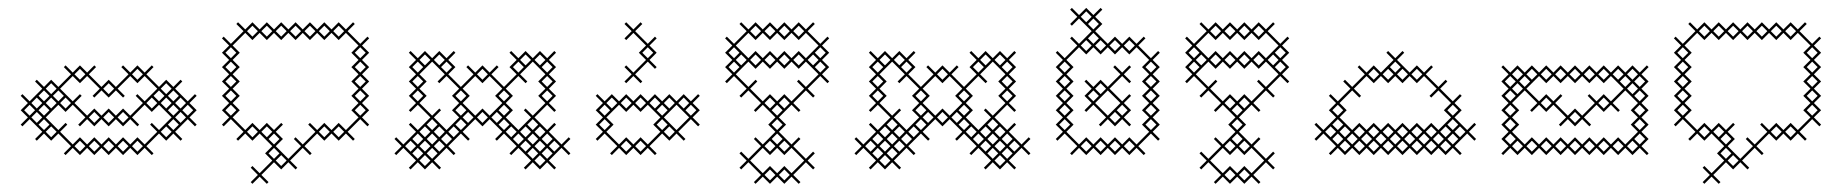

<svg xmlns="http://www.w3.org/2000/svg" viewBox="-20 -381 4576 477"><path d="M214.3 4.3 232.1 -13.6 250 4.3 267.9 -13.6 285.7 4.3 303.6 -13.6 321.4 4.3 339.3 -13.6 357.1 4.3 361.4 0 343.6 -17.9 375 -49.3 392.9 -31.4 410.7 -49.3 428.6 -31.4 432.9 -35.7 415 -53.6 446.4 -85 464.3 -67.1 468.6 -71.4 450.7 -89.3 468.6 -107.1 450.7 -125 468.6 -142.9 464.3 -147.1 446.4 -129.3 415 -160.7 432.9 -178.6 428.6 -182.9 410.7 -165 392.9 -182.9 375 -165 343.6 -196.4 361.4 -214.3 357.1 -218.6 339.3 -200.7 321.4 -218.6 303.6 -200.7 285.7 -218.6 281.4 -214.3 299.3 -196.4 267.9 -165 250 -182.9 232.1 -165 200.7 -196.4 218.6 -214.3 214.3 -218.6 196.4 -200.7 178.6 -218.6 160.7 -200.7 142.9 -218.6 138.6 -214.3 156.4 -196.4 125 -165 107.1 -182.9 89.3 -165 71.4 -182.9 67.1 -178.6 85 -160.7 53.6 -129.3 35.7 -147.1 31.4 -142.9 49.3 -125 31.4 -107.1 49.3 -89.3 31.4 -71.4 35.7 -67.1 53.6 -85 85 -53.6 67.1 -35.7 71.4 -31.4 89.3 -49.3 107.1 -31.4 125 -49.3 156.4 -17.9 138.6 0 142.9 4.3 160.7 -13.6 178.6 4.3 196.4 -13.6ZM250 -67.1 267.9 -85 285.7 -67.1 303.6 -85 321.4 -67.1 325.7 -71.4 307.9 -89.3 339.3 -120.7 357.1 -102.9 375 -120.7 406.4 -89.3 375 -57.9 357.1 -75.7 352.9 -71.4 370.7 -53.6 339.3 -22.1 321.4 -40 303.6 -22.1 285.7 -40 267.9 -22.1 250 -40 232.1 -22.1 214.3 -40 196.4 -22.1 178.6 -40 160.7 -22.1 129.3 -53.6 147.1 -71.4 142.9 -75.7 125 -57.9 93.6 -89.3 125 -120.7 142.9 -102.9 160.7 -120.7 192.1 -89.3 174.3 -71.4 178.6 -67.1 196.4 -85 214.3 -67.1 232.1 -85ZM392.9 -67.1 406.4 -53.6 392.9 -40 379.3 -53.6ZM75.7 -71.4 89.3 -85 102.9 -71.4 89.3 -57.9ZM75.7 -107.1 89.3 -120.7 102.9 -107.1 89.3 -93.6ZM111.4 -142.9 125 -156.4 138.6 -142.9 125 -129.3ZM71.4 -138.6 85 -125 71.4 -111.4 57.9 -125ZM160.7 -129.3 129.3 -160.7 160.7 -192.1 178.6 -174.3 196.4 -192.1 227.9 -160.7 210 -142.9 214.3 -138.6 232.1 -156.4 250 -138.6 267.9 -156.4 285.7 -138.6 290 -142.9 272.1 -160.7 303.6 -192.1 321.4 -174.3 339.3 -192.1 370.7 -160.7 339.3 -129.3 321.4 -147.1 317.1 -142.9 335 -125 303.6 -93.6 285.7 -111.4 267.9 -93.6 250 -111.4 232.1 -93.6 214.3 -111.4 196.4 -93.6 165 -125 182.9 -142.9 178.6 -147.1ZM107.1 -138.6 120.7 -125 107.1 -111.4 93.6 -125ZM397.1 -142.9 410.7 -156.4 424.3 -142.9 410.7 -129.3ZM357.1 -138.6 370.7 -125 357.1 -111.4 343.6 -125ZM392.9 -138.6 406.4 -125 392.9 -111.4 379.3 -125ZM428.6 -102.9 442.1 -89.3 428.6 -75.7 415 -89.3ZM397.1 -107.1 410.7 -120.7 424.3 -107.1 410.7 -93.6ZM71.4 -102.9 85 -89.3 71.4 -75.7 57.9 -89.3ZM432.9 -107.1 446.4 -120.7 460 -107.1 446.4 -93.6ZM40 -107.1 53.6 -120.7 67.1 -107.1 53.6 -93.6ZM75.7 -142.9 89.3 -156.4 102.9 -142.9 89.3 -129.3ZM93.6 -53.6 107.1 -67.1 120.7 -53.6 107.1 -40ZM93.6 -160.7 107.1 -174.3 120.7 -160.7 107.1 -147.1ZM129.3 -125 142.9 -138.6 156.4 -125 142.9 -111.4ZM165 -17.9 178.6 -31.4 192.1 -17.9 178.6 -4.3ZM165 -196.4 178.6 -210 192.1 -196.4 178.6 -182.9ZM200.7 -17.9 214.3 -31.4 227.9 -17.9 214.3 -4.3ZM200.7 -89.3 214.3 -102.9 227.9 -89.3 214.3 -75.7ZM236.4 -17.9 250 -31.4 263.6 -17.9 250 -4.3ZM236.4 -89.3 250 -102.9 263.6 -89.3 250 -75.7ZM236.4 -160.7 250 -174.3 263.6 -160.7 250 -147.1ZM272.1 -17.9 285.7 -31.4 299.3 -17.9 285.7 -4.3ZM272.1 -89.3 285.7 -102.9 299.3 -89.3 285.7 -75.7ZM307.9 -17.9 321.4 -31.4 335 -17.9 321.4 -4.3ZM307.9 -196.4 321.4 -210 335 -196.4 321.4 -182.9ZM361.4 -142.9 375 -156.4 388.6 -142.9 375 -129.3ZM379.3 -160.7 392.9 -174.3 406.4 -160.7 392.9 -147.1ZM397.1 -71.4 410.7 -85 424.3 -71.4 410.7 -57.9ZM415 -125 428.6 -138.6 442.1 -125 428.6 -111.4Z M647.1 71.4 629.3 53.6 660.7 22.1 678.6 40 696.4 22.1 714.3 40 718.6 35.7 700.7 17.9 732.1 -13.6 750 4.3 754.3 0 736.4 -17.9 767.9 -49.3 785.7 -31.4 803.6 -49.3 821.4 -31.4 839.3 -49.3 857.1 -31.4 861.4 -35.7 843.6 -53.6 875 -85 892.9 -67.1 897.1 -71.4 879.3 -89.3 897.1 -107.1 879.3 -125 897.1 -142.9 879.3 -160.7 897.1 -178.6 879.3 -196.4 897.1 -214.3 879.3 -232.1 897.1 -250 879.3 -267.9 897.1 -285.7 892.9 -290 875 -272.1 843.6 -303.6 861.4 -321.4 857.1 -325.7 839.3 -307.9 821.4 -325.7 803.6 -307.9 785.7 -325.7 767.9 -307.9 750 -325.7 732.1 -307.9 714.3 -325.7 696.4 -307.9 678.6 -325.7 660.7 -307.9 642.9 -325.7 625 -307.9 607.1 -325.7 589.3 -307.9 571.4 -325.7 567.1 -321.4 585 -303.6 553.6 -272.1 535.7 -290 531.4 -285.7 549.3 -267.9 531.4 -250 549.3 -232.1 531.4 -214.3 549.3 -196.4 531.4 -178.6 549.3 -160.7 531.4 -142.9 549.3 -125 531.4 -107.1 549.3 -89.3 531.4 -71.4 535.7 -67.1 553.6 -85 585 -53.6 567.1 -35.7 571.4 -31.4 589.3 -49.3 607.1 -31.4 625 -49.3 656.4 -17.9 638.6 0 656.4 17.9 625 49.3 607.1 31.4 602.9 35.7 620.7 53.6 602.9 71.4 607.1 75.7 625 57.9 642.9 75.7ZM696.4 13.6 665 -17.9 682.9 -35.7 665 -53.6 682.9 -71.4 678.6 -75.7 660.7 -57.9 642.9 -75.7 625 -57.9 607.1 -75.7 589.3 -57.9 557.9 -89.3 575.7 -107.1 557.9 -125 575.7 -142.9 557.9 -160.7 575.7 -178.6 557.9 -196.4 575.7 -214.3 557.9 -232.1 575.7 -250 557.9 -267.9 589.3 -299.3 607.1 -281.4 625 -299.3 642.9 -281.4 660.7 -299.3 678.6 -281.4 696.4 -299.3 714.3 -281.4 732.1 -299.3 750 -281.4 767.9 -299.3 785.7 -281.4 803.6 -299.3 821.4 -281.4 839.3 -299.3 870.7 -267.9 852.9 -250 870.7 -232.1 852.9 -214.3 870.7 -196.4 852.9 -178.6 870.7 -160.7 852.9 -142.9 870.7 -125 852.9 -107.1 870.7 -89.3 839.3 -57.9 821.4 -75.7 803.6 -57.9 785.7 -75.7 767.9 -57.9 750 -75.7 745.7 -71.4 763.6 -53.6 732.1 -22.1 714.3 -40 710 -35.7 727.9 -17.9ZM647.1 -35.7 660.7 -49.3 674.3 -35.7 660.7 -22.1ZM540 -107.1 553.6 -120.7 567.1 -107.1 553.6 -93.6ZM540 -142.9 553.6 -156.4 567.1 -142.9 553.6 -129.3ZM540 -178.6 553.6 -192.1 567.1 -178.6 553.6 -165ZM540 -214.3 553.6 -227.9 567.1 -214.3 553.6 -200.7ZM540 -250 553.6 -263.6 567.1 -250 553.6 -236.4ZM593.6 -53.6 607.1 -67.1 620.7 -53.6 607.1 -40ZM593.6 -303.6 607.1 -317.1 620.7 -303.6 607.1 -290ZM629.3 -53.6 642.9 -67.1 656.4 -53.6 642.9 -40ZM629.3 -303.6 642.9 -317.1 656.4 -303.6 642.9 -290ZM647.1 0 660.7 -13.6 674.3 0 660.7 13.6ZM665 17.9 678.6 4.3 692.1 17.9 678.6 31.4ZM665 -303.6 678.6 -317.1 692.1 -303.6 678.6 -290ZM700.7 -303.6 714.3 -317.1 727.9 -303.6 714.3 -290ZM736.4 -303.6 750 -317.1 763.6 -303.6 750 -290ZM772.1 -53.6 785.7 -67.1 799.3 -53.6 785.7 -40ZM772.1 -303.6 785.7 -317.1 799.3 -303.6 785.7 -290ZM807.9 -53.6 821.4 -67.1 835 -53.6 821.4 -40ZM807.9 -303.6 821.4 -317.1 835 -303.6 821.4 -290ZM861.4 -107.1 875 -120.7 888.6 -107.1 875 -93.6ZM861.4 -142.9 875 -156.4 888.6 -142.9 875 -129.3ZM861.4 -178.6 875 -192.1 888.6 -178.6 875 -165ZM861.4 -214.3 875 -227.9 888.6 -214.3 875 -200.7ZM861.4 -250 875 -263.6 888.6 -250 875 -236.4Z M1178.6 -174.3 1196.4 -192.1 1227.9 -160.7 1210 -142.9 1227.9 -125 1196.4 -93.6 1178.6 -111.4 1160.7 -93.6 1129.3 -125 1147.1 -142.9 1129.3 -160.7 1160.7 -192.1ZM1232.1 -165 1200.7 -196.4 1218.6 -214.3 1214.3 -218.6 1196.4 -200.7 1178.6 -218.6 1160.7 -200.7 1142.9 -218.6 1138.6 -214.3 1156.4 -196.4 1125 -165 1093.6 -196.4 1111.4 -214.3 1093.6 -232.1 1111.4 -250 1107.1 -254.3 1089.3 -236.4 1071.4 -254.3 1053.6 -236.4 1035.7 -254.3 1017.9 -236.4 1000 -254.3 995.7 -250 1013.6 -232.1 995.7 -214.3 1013.6 -196.4 995.7 -178.6 1013.6 -160.7 995.7 -142.9 1013.6 -125 995.7 -107.1 1000 -102.9 1017.9 -120.7 1049.3 -89.3 1017.9 -57.9 1000 -75.7 995.7 -71.4 1013.6 -53.6 982.1 -22.1 964.3 -40 960 -35.7 977.9 -17.9 960 0 964.3 4.3 982.1 -13.6 1013.6 17.9 995.7 35.7 1000 40 1017.9 22.1 1035.7 40 1053.6 22.1 1071.4 40 1075.7 35.7 1057.9 17.9 1089.3 -13.6 1107.1 4.3 1111.4 0 1093.6 -17.9 1125 -49.3 1142.9 -31.4 1147.1 -35.7 1129.3 -53.6 1160.7 -85 1178.6 -67.1 1196.4 -85 1227.9 -53.6 1210 -35.7 1214.3 -31.4 1232.1 -49.3 1263.6 -17.9 1245.7 0 1250 4.3 1267.9 -13.6 1299.3 17.9 1281.4 35.7 1285.7 40 1303.6 22.1 1321.4 40 1339.3 22.1 1357.1 40 1361.4 35.7 1343.6 17.9 1375 -13.6 1392.9 4.3 1397.1 0 1379.3 -17.9 1397.1 -35.7 1392.9 -40 1375 -22.1 1343.6 -53.6 1361.4 -71.4 1357.1 -75.7 1339.3 -57.9 1307.9 -89.3 1339.3 -120.7 1357.1 -102.9 1361.4 -107.1 1343.6 -125 1361.4 -142.9 1343.6 -160.7 1361.4 -178.6 1343.6 -196.4 1361.4 -214.3 1343.6 -232.1 1361.4 -250 1357.1 -254.3 1339.3 -236.4 1321.4 -254.3 1303.6 -236.4 1285.7 -254.3 1267.9 -236.4 1250 -254.3 1245.7 -250 1263.6 -232.1 1245.7 -214.3 1263.6 -196.4ZM1102.9 -142.9 1120.7 -125 1102.9 -107.1 1120.7 -89.3 1089.3 -57.9 1057.9 -89.3 1075.7 -107.1 1071.4 -111.4 1053.6 -93.6 1022.1 -125 1040 -142.9 1022.1 -160.7 1040 -178.6 1022.1 -196.4 1053.6 -227.9 1085 -196.4 1067.1 -178.6 1071.4 -174.3 1089.3 -192.1 1120.7 -160.7ZM1254.3 -142.9 1236.4 -160.7 1267.9 -192.1 1285.7 -174.3 1290 -178.6 1272.1 -196.4 1303.6 -227.9 1335 -196.4 1317.1 -178.6 1335 -160.7 1317.1 -142.9 1335 -125 1303.6 -93.6 1285.7 -111.4 1281.4 -107.1 1299.3 -89.3 1267.9 -57.9 1236.4 -89.3 1254.3 -107.1 1236.4 -125ZM1325.7 -214.3 1339.3 -227.9 1352.9 -214.3 1339.3 -200.7ZM1285.7 -67.1 1299.3 -53.6 1285.7 -40 1272.1 -53.6ZM1321.4 -31.4 1335 -17.9 1321.4 -4.3 1307.9 -17.9ZM1290 0 1303.6 -13.6 1317.1 0 1303.6 13.6ZM1254.3 -35.7 1267.9 -49.3 1281.4 -35.7 1267.9 -22.1ZM1075.7 -214.3 1089.3 -227.9 1102.9 -214.3 1089.3 -200.7ZM1035.7 -67.1 1049.3 -53.6 1035.7 -40 1022.1 -53.6ZM1004.3 0 1017.9 -13.6 1031.4 0 1017.9 13.6ZM1040 -35.7 1053.6 -49.3 1067.1 -35.7 1053.6 -22.1ZM1000 -31.4 1013.6 -17.9 1000 -4.3 986.4 -17.9ZM1218.6 -71.4 1232.1 -85 1245.7 -71.4 1232.1 -57.9ZM1214.3 -102.9 1227.9 -89.3 1214.3 -75.7 1200.7 -89.3ZM1075.7 -35.7 1089.3 -49.3 1102.9 -35.7 1089.3 -22.1ZM1035.7 -31.4 1049.3 -17.9 1035.7 -4.3 1022.1 -17.9ZM1040 0 1053.6 -13.6 1067.1 0 1053.6 13.6ZM1035.7 4.3 1049.3 17.9 1035.7 31.4 1022.1 17.9ZM1071.4 -31.4 1085 -17.9 1071.4 -4.3 1057.9 -17.9ZM1107.1 -67.1 1120.7 -53.6 1107.1 -40 1093.6 -53.6ZM1290 -35.7 1303.6 -49.3 1317.1 -35.7 1303.6 -22.1ZM1325.7 -35.7 1339.3 -49.3 1352.9 -35.7 1339.3 -22.1ZM1285.7 -31.4 1299.3 -17.9 1285.7 -4.3 1272.1 -17.9ZM1325.7 0 1339.3 -13.6 1352.9 0 1339.3 13.6ZM1321.4 4.3 1335 17.9 1321.4 31.4 1307.9 17.9ZM1004.3 -35.7 1017.9 -49.3 1031.4 -35.7 1017.9 -22.1ZM1004.3 -142.9 1017.9 -156.4 1031.4 -142.9 1017.9 -129.3ZM1004.3 -178.6 1017.9 -192.1 1031.4 -178.6 1017.9 -165ZM1004.3 -214.3 1017.9 -227.9 1031.4 -214.3 1017.9 -200.7ZM1022.1 -232.1 1035.7 -245.7 1049.3 -232.1 1035.7 -218.6ZM1040 -71.4 1053.6 -85 1067.1 -71.4 1053.6 -57.9ZM1057.9 -53.6 1071.4 -67.1 1085 -53.6 1071.4 -40ZM1057.9 -232.1 1071.4 -245.7 1085 -232.1 1071.4 -218.6ZM1111.4 -71.4 1125 -85 1138.6 -71.4 1125 -57.9ZM1111.4 -107.1 1125 -120.7 1138.6 -107.1 1125 -93.6ZM1111.4 -142.9 1125 -156.4 1138.6 -142.9 1125 -129.3ZM1129.3 -89.3 1142.9 -102.9 1156.4 -89.3 1142.9 -75.7ZM1165 -89.3 1178.6 -102.9 1192.1 -89.3 1178.6 -75.7ZM1165 -196.4 1178.6 -210 1192.1 -196.4 1178.6 -182.9ZM1218.6 -107.1 1232.1 -120.7 1245.7 -107.1 1232.1 -93.6ZM1218.6 -142.9 1232.1 -156.4 1245.7 -142.9 1232.1 -129.3ZM1236.4 -53.6 1250 -67.1 1263.6 -53.6 1250 -40ZM1254.3 -214.3 1267.9 -227.9 1281.4 -214.3 1267.9 -200.7ZM1272.1 -232.1 1285.7 -245.7 1299.3 -232.1 1285.7 -218.6ZM1290 -71.4 1303.6 -85 1317.1 -71.4 1303.6 -57.9ZM1307.9 -53.6 1321.4 -67.1 1335 -53.6 1321.4 -40ZM1307.9 -232.1 1321.4 -245.7 1335 -232.1 1321.4 -218.6ZM1325.7 -142.9 1339.3 -156.4 1352.9 -142.9 1339.3 -129.3ZM1325.7 -178.6 1339.3 -192.1 1352.9 -178.6 1339.3 -165ZM1343.6 -17.9 1357.1 -31.4 1370.7 -17.9 1357.1 -4.3Z M1486.4 -89.3 1517.9 -120.7 1535.7 -102.9 1553.6 -120.7 1571.4 -102.9 1589.3 -120.7 1620.7 -89.3 1602.9 -71.4 1620.7 -53.6 1589.3 -22.1 1571.4 -40 1553.6 -22.1 1535.7 -40 1517.9 -22.1 1486.4 -53.6 1504.3 -71.4ZM1460 -107.1 1477.9 -89.3 1460 -71.4 1477.9 -53.6 1460 -35.7 1464.3 -31.4 1482.1 -49.3 1513.6 -17.9 1495.7 0 1500 4.3 1517.9 -13.6 1535.7 4.3 1553.6 -13.6 1571.4 4.3 1589.3 -13.6 1607.1 4.3 1611.4 0 1593.6 -17.9 1625 -49.3 1642.9 -31.4 1660.7 -49.3 1678.6 -31.4 1682.9 -35.7 1665 -53.6 1696.4 -85 1714.3 -67.1 1718.6 -71.4 1700.7 -89.3 1718.6 -107.1 1700.7 -125 1718.6 -142.9 1714.3 -147.1 1696.4 -129.3 1678.6 -147.1 1660.7 -129.3 1642.9 -147.1 1625 -129.3 1607.1 -147.1 1589.3 -129.3 1571.4 -147.1 1553.6 -129.3 1535.7 -147.1 1517.9 -129.3 1500 -147.1 1482.1 -129.3 1464.3 -147.1 1460 -142.9 1477.9 -125ZM1660.7 -57.9 1629.3 -89.3 1660.7 -120.7 1692.1 -89.3ZM1611.4 -107.1 1625 -120.7 1638.6 -107.1 1625 -93.6ZM1682.9 -107.1 1696.4 -120.7 1710 -107.1 1696.4 -93.6ZM1575.7 -178.6 1557.9 -196.4 1589.3 -227.9 1607.1 -210 1611.4 -214.3 1593.6 -232.1 1611.4 -250 1593.6 -267.9 1611.4 -285.7 1607.1 -290 1589.3 -272.1 1557.9 -303.6 1575.7 -321.4 1571.4 -325.7 1553.6 -307.9 1535.7 -325.7 1531.4 -321.4 1549.3 -303.6 1531.4 -285.7 1535.7 -281.4 1553.6 -299.3 1585 -267.9 1567.1 -250 1585 -232.1 1553.6 -200.7 1535.7 -218.6 1531.4 -214.3 1549.3 -196.4 1531.4 -178.6 1535.7 -174.3 1553.6 -192.1 1571.4 -174.3ZM1468.6 -71.4 1482.1 -85 1495.7 -71.4 1482.1 -57.9ZM1468.6 -107.1 1482.1 -120.7 1495.7 -107.1 1482.1 -93.6ZM1486.4 -125 1500 -138.6 1513.6 -125 1500 -111.4ZM1522.1 -17.9 1535.7 -31.4 1549.3 -17.9 1535.7 -4.3ZM1522.1 -125 1535.7 -138.6 1549.3 -125 1535.7 -111.4ZM1557.9 -17.9 1571.4 -31.4 1585 -17.9 1571.4 -4.3ZM1557.9 -125 1571.4 -138.6 1585 -125 1571.4 -111.4ZM1575.7 -250 1589.3 -263.6 1602.9 -250 1589.3 -236.4ZM1593.6 -125 1607.1 -138.6 1620.7 -125 1607.1 -111.4ZM1611.4 -71.4 1625 -85 1638.6 -71.4 1625 -57.9ZM1629.3 -53.6 1642.9 -67.1 1656.4 -53.6 1642.9 -40ZM1629.3 -125 1642.9 -138.6 1656.4 -125 1642.9 -111.4ZM1665 -125 1678.6 -138.6 1692.1 -125 1678.6 -111.4Z M1892.9 75.7 1910.7 57.9 1928.6 75.7 1946.4 57.9 1964.3 75.7 1968.6 71.4 1950.7 53.6 1982.1 22.1 2000 40 2004.3 35.7 1986.4 17.9 2004.3 0 2000 -4.3 1982.1 13.6 1950.7 -17.9 1968.6 -35.7 1964.3 -40 1946.4 -22.1 1915 -53.6 1932.9 -71.4 1915 -89.3 1946.4 -120.7 1964.3 -102.9 1968.6 -107.1 1950.7 -125 1982.1 -156.4 2000 -138.6 2004.3 -142.9 1986.4 -160.7 2017.9 -192.1 2035.7 -174.3 2040 -178.6 2022.1 -196.4 2040 -214.3 2022.1 -232.1 2040 -250 2022.1 -267.9 2040 -285.7 2035.7 -290 2017.9 -272.1 1986.4 -303.6 2004.3 -321.4 2000 -325.7 1982.1 -307.9 1964.3 -325.7 1946.4 -307.9 1928.6 -325.7 1910.7 -307.9 1892.9 -325.7 1875 -307.9 1857.1 -325.7 1839.3 -307.9 1821.4 -325.7 1817.1 -321.4 1835 -303.6 1803.6 -272.1 1785.7 -290 1781.4 -285.7 1799.3 -267.9 1781.4 -250 1799.3 -232.1 1781.4 -214.3 1799.3 -196.4 1781.4 -178.6 1785.7 -174.3 1803.6 -192.1 1835 -160.7 1817.1 -142.9 1821.4 -138.6 1839.3 -156.4 1870.7 -125 1852.9 -107.1 1857.1 -102.9 1875 -120.7 1906.4 -89.3 1888.6 -71.4 1906.4 -53.6 1875 -22.1 1857.1 -40 1852.9 -35.7 1870.7 -17.9 1839.3 13.6 1821.4 -4.3 1817.1 0 1835 17.9 1817.1 35.7 1821.4 40 1839.3 22.1 1870.7 53.6 1852.9 71.4 1857.1 75.7 1875 57.9ZM1875 49.3 1843.6 17.9 1875 -13.6 1892.9 4.3 1910.7 -13.6 1928.6 4.3 1946.4 -13.6 1977.9 17.9 1946.4 49.3 1928.6 31.4 1910.7 49.3 1892.9 31.4ZM1892.9 -31.4 1906.4 -17.9 1892.9 -4.3 1879.3 -17.9ZM1897.1 -107.1 1910.7 -120.7 1924.3 -107.1 1910.7 -93.6ZM1875 -129.3 1843.6 -160.7 1861.4 -178.6 1857.1 -182.9 1839.3 -165 1807.9 -196.4 1839.3 -227.9 1857.1 -210 1875 -227.9 1892.9 -210 1910.7 -227.9 1928.6 -210 1946.4 -227.9 1964.3 -210 1982.1 -227.9 2013.6 -196.4 1982.1 -165 1964.3 -182.9 1960 -178.6 1977.9 -160.7 1946.4 -129.3 1928.6 -147.1 1910.7 -129.3 1892.9 -147.1ZM1839.3 -236.4 1807.9 -267.9 1839.3 -299.3 1857.1 -281.4 1875 -299.3 1892.9 -281.4 1910.7 -299.3 1928.6 -281.4 1946.4 -299.3 1964.3 -281.4 1982.1 -299.3 2013.6 -267.9 1982.1 -236.4 1964.3 -254.3 1946.4 -236.4 1928.6 -254.3 1910.7 -236.4 1892.9 -254.3 1875 -236.4 1857.1 -254.3ZM2000 -245.7 2013.6 -232.1 2000 -218.6 1986.4 -232.1ZM2004.3 -214.3 2017.9 -227.9 2031.4 -214.3 2017.9 -200.7ZM1790 -214.3 1803.6 -227.9 1817.1 -214.3 1803.6 -200.7ZM1790 -250 1803.6 -263.6 1817.1 -250 1803.6 -236.4ZM1807.9 -232.1 1821.4 -245.7 1835 -232.1 1821.4 -218.6ZM1843.6 -232.1 1857.1 -245.7 1870.7 -232.1 1857.1 -218.6ZM1843.6 -303.6 1857.1 -317.1 1870.7 -303.6 1857.1 -290ZM1879.3 53.6 1892.9 40 1906.4 53.6 1892.9 67.1ZM1879.3 -125 1892.9 -138.6 1906.4 -125 1892.9 -111.4ZM1879.3 -232.1 1892.9 -245.7 1906.4 -232.1 1892.9 -218.6ZM1879.3 -303.6 1892.9 -317.1 1906.4 -303.6 1892.9 -290ZM1897.1 -35.7 1910.7 -49.3 1924.3 -35.7 1910.7 -22.1ZM1897.1 -71.4 1910.7 -85 1924.3 -71.4 1910.7 -57.9ZM1915 53.6 1928.6 40 1942.1 53.6 1928.6 67.1ZM1915 -17.9 1928.6 -31.4 1942.1 -17.9 1928.6 -4.3ZM1915 -125 1928.6 -138.6 1942.1 -125 1928.6 -111.4ZM1915 -232.1 1928.6 -245.7 1942.1 -232.1 1928.6 -218.6ZM1915 -303.6 1928.6 -317.1 1942.1 -303.6 1928.6 -290ZM1950.7 -232.1 1964.3 -245.7 1977.9 -232.1 1964.3 -218.6ZM1950.7 -303.6 1964.3 -317.1 1977.9 -303.6 1964.3 -290ZM2004.3 -250 2017.9 -263.6 2031.4 -250 2017.9 -236.4Z M2321.4 -174.3 2339.3 -192.1 2370.7 -160.7 2352.9 -142.9 2370.7 -125 2339.3 -93.6 2321.4 -111.4 2303.6 -93.6 2272.1 -125 2290 -142.9 2272.1 -160.7 2303.6 -192.1ZM2375 -165 2343.6 -196.4 2361.4 -214.3 2357.1 -218.6 2339.3 -200.7 2321.4 -218.6 2303.6 -200.7 2285.7 -218.6 2281.4 -214.3 2299.3 -196.4 2267.9 -165 2236.4 -196.4 2254.3 -214.3 2236.4 -232.1 2254.3 -250 2250 -254.3 2232.1 -236.4 2214.3 -254.3 2196.4 -236.4 2178.6 -254.3 2160.7 -236.4 2142.9 -254.3 2138.6 -250 2156.4 -232.1 2138.6 -214.3 2156.4 -196.4 2138.6 -178.6 2156.4 -160.7 2138.6 -142.9 2156.4 -125 2138.6 -107.1 2142.9 -102.9 2160.7 -120.7 2192.1 -89.3 2160.7 -57.9 2142.9 -75.7 2138.6 -71.4 2156.4 -53.6 2125 -22.1 2107.1 -40 2102.9 -35.7 2120.7 -17.9 2102.9 0 2107.1 4.3 2125 -13.6 2156.4 17.9 2138.6 35.7 2142.9 40 2160.7 22.1 2178.6 40 2196.4 22.1 2214.3 40 2218.6 35.7 2200.7 17.9 2232.1 -13.6 2250 4.3 2254.3 0 2236.4 -17.9 2267.9 -49.3 2285.7 -31.4 2290 -35.7 2272.1 -53.6 2303.6 -85 2321.4 -67.1 2339.3 -85 2370.7 -53.6 2352.9 -35.7 2357.1 -31.4 2375 -49.3 2406.4 -17.9 2388.6 0 2392.9 4.3 2410.7 -13.6 2442.1 17.9 2424.3 35.7 2428.6 40 2446.4 22.1 2464.3 40 2482.1 22.1 2500 40 2504.3 35.7 2486.4 17.9 2517.9 -13.6 2535.7 4.3 2540 0 2522.1 -17.9 2540 -35.7 2535.7 -40 2517.9 -22.1 2486.4 -53.6 2504.3 -71.4 2500 -75.7 2482.1 -57.9 2450.7 -89.3 2482.1 -120.7 2500 -102.9 2504.3 -107.1 2486.4 -125 2504.3 -142.9 2486.4 -160.7 2504.3 -178.6 2486.4 -196.4 2504.3 -214.3 2486.4 -232.1 2504.3 -250 2500 -254.3 2482.1 -236.4 2464.3 -254.3 2446.4 -236.4 2428.6 -254.3 2410.7 -236.4 2392.9 -254.3 2388.6 -250 2406.4 -232.1 2388.6 -214.3 2406.4 -196.4ZM2245.7 -142.9 2263.6 -125 2245.7 -107.1 2263.6 -89.3 2232.1 -57.9 2200.7 -89.3 2218.6 -107.1 2214.3 -111.4 2196.4 -93.6 2165 -125 2182.9 -142.9 2165 -160.7 2182.9 -178.6 2165 -196.4 2196.4 -227.9 2227.9 -196.4 2210 -178.6 2214.3 -174.3 2232.1 -192.1 2263.6 -160.7ZM2397.1 -142.9 2379.3 -160.7 2410.7 -192.1 2428.6 -174.3 2432.9 -178.6 2415 -196.4 2446.4 -227.9 2477.9 -196.4 2460 -178.6 2477.9 -160.7 2460 -142.9 2477.9 -125 2446.4 -93.6 2428.6 -111.4 2424.3 -107.1 2442.1 -89.3 2410.7 -57.9 2379.3 -89.3 2397.1 -107.1 2379.3 -125ZM2468.6 -214.3 2482.1 -227.9 2495.7 -214.3 2482.1 -200.7ZM2428.6 -67.1 2442.1 -53.6 2428.6 -40 2415 -53.6ZM2464.3 -31.4 2477.9 -17.9 2464.3 -4.3 2450.7 -17.9ZM2432.9 0 2446.4 -13.6 2460 0 2446.4 13.6ZM2397.1 -35.7 2410.7 -49.3 2424.3 -35.7 2410.7 -22.1ZM2218.6 -214.3 2232.1 -227.9 2245.7 -214.3 2232.1 -200.7ZM2178.6 -67.1 2192.1 -53.6 2178.6 -40 2165 -53.6ZM2147.1 0 2160.7 -13.6 2174.3 0 2160.7 13.6ZM2182.9 -35.7 2196.4 -49.3 2210 -35.7 2196.4 -22.1ZM2142.9 -31.4 2156.4 -17.9 2142.9 -4.3 2129.3 -17.9ZM2361.4 -71.4 2375 -85 2388.6 -71.4 2375 -57.9ZM2357.1 -102.9 2370.7 -89.3 2357.1 -75.7 2343.6 -89.3ZM2218.6 -35.7 2232.1 -49.3 2245.7 -35.7 2232.1 -22.1ZM2178.6 -31.4 2192.1 -17.9 2178.6 -4.3 2165 -17.9ZM2182.9 0 2196.4 -13.6 2210 0 2196.4 13.6ZM2178.6 4.3 2192.1 17.9 2178.6 31.4 2165 17.9ZM2214.3 -31.4 2227.9 -17.9 2214.3 -4.3 2200.7 -17.9ZM2250 -67.1 2263.6 -53.6 2250 -40 2236.4 -53.6ZM2432.9 -35.7 2446.4 -49.3 2460 -35.7 2446.4 -22.1ZM2468.6 -35.7 2482.1 -49.3 2495.7 -35.7 2482.1 -22.1ZM2428.6 -31.4 2442.1 -17.9 2428.6 -4.3 2415 -17.9ZM2468.6 0 2482.1 -13.6 2495.7 0 2482.1 13.6ZM2464.3 4.3 2477.9 17.9 2464.3 31.4 2450.7 17.9ZM2147.1 -35.7 2160.7 -49.3 2174.3 -35.7 2160.7 -22.1ZM2147.1 -142.9 2160.7 -156.4 2174.3 -142.9 2160.7 -129.3ZM2147.1 -178.6 2160.7 -192.1 2174.3 -178.6 2160.7 -165ZM2147.1 -214.3 2160.7 -227.9 2174.3 -214.3 2160.7 -200.7ZM2165 -232.1 2178.6 -245.7 2192.1 -232.1 2178.6 -218.6ZM2182.9 -71.4 2196.4 -85 2210 -71.4 2196.4 -57.9ZM2200.7 -53.6 2214.3 -67.1 2227.9 -53.6 2214.3 -40ZM2200.7 -232.1 2214.3 -245.7 2227.9 -232.1 2214.3 -218.6ZM2254.3 -71.4 2267.9 -85 2281.4 -71.4 2267.9 -57.9ZM2254.3 -107.1 2267.9 -120.7 2281.4 -107.1 2267.9 -93.6ZM2254.3 -142.9 2267.9 -156.4 2281.4 -142.9 2267.9 -129.3ZM2272.1 -89.3 2285.7 -102.9 2299.3 -89.3 2285.7 -75.7ZM2307.9 -89.3 2321.4 -102.9 2335 -89.3 2321.4 -75.7ZM2307.9 -196.4 2321.4 -210 2335 -196.4 2321.4 -182.9ZM2361.4 -107.1 2375 -120.7 2388.6 -107.1 2375 -93.6ZM2361.4 -142.9 2375 -156.4 2388.6 -142.9 2375 -129.3ZM2379.3 -53.6 2392.9 -67.1 2406.4 -53.6 2392.9 -40ZM2397.1 -214.3 2410.7 -227.9 2424.3 -214.3 2410.7 -200.7ZM2415 -232.1 2428.6 -245.7 2442.1 -232.1 2428.6 -218.6ZM2432.9 -71.4 2446.4 -85 2460 -71.4 2446.4 -57.9ZM2450.7 -53.6 2464.3 -67.1 2477.9 -53.6 2464.3 -40ZM2450.7 -232.1 2464.3 -245.7 2477.9 -232.1 2464.3 -218.6ZM2468.6 -142.9 2482.1 -156.4 2495.7 -142.9 2482.1 -129.3ZM2468.6 -178.6 2482.1 -192.1 2495.7 -178.6 2482.1 -165ZM2486.4 -17.9 2500 -31.4 2513.6 -17.9 2500 -4.3Z M2861.4 -35.7 2843.6 -53.6 2861.4 -71.4 2843.6 -89.3 2861.4 -107.1 2843.6 -125 2861.4 -142.9 2843.6 -160.7 2861.4 -178.6 2843.6 -196.4 2861.4 -214.3 2843.6 -232.1 2861.4 -250 2857.1 -254.3 2839.3 -236.4 2807.9 -267.9 2825.7 -285.7 2821.4 -290 2803.6 -272.1 2785.7 -290 2767.9 -272.1 2750 -290 2732.1 -272.1 2700.7 -303.6 2718.6 -321.4 2700.7 -339.3 2718.6 -357.1 2714.3 -361.4 2696.4 -343.6 2678.6 -361.4 2660.7 -343.6 2642.9 -361.4 2638.6 -357.1 2656.4 -339.3 2638.6 -321.4 2642.9 -317.1 2660.7 -335 2692.1 -303.6 2660.7 -272.1 2642.9 -290 2638.6 -285.7 2656.4 -267.9 2625 -236.4 2607.1 -254.3 2602.9 -250 2620.7 -232.1 2602.9 -214.3 2620.7 -196.4 2602.9 -178.6 2620.7 -160.7 2602.9 -142.9 2620.7 -125 2602.9 -107.1 2620.7 -89.3 2602.9 -71.4 2620.7 -53.6 2602.9 -35.7 2607.1 -31.4 2625 -49.3 2656.4 -17.9 2638.6 0 2642.9 4.3 2660.7 -13.6 2678.6 4.3 2696.4 -13.6 2714.3 4.3 2732.1 -13.6 2750 4.3 2767.9 -13.6 2785.7 4.3 2803.6 -13.6 2821.4 4.3 2825.7 0 2807.9 -17.9 2839.3 -49.3 2857.1 -31.4ZM2817.1 -71.4 2835 -53.6 2803.6 -22.1 2785.7 -40 2767.9 -22.1 2750 -40 2732.1 -22.1 2714.3 -40 2696.4 -22.1 2678.6 -40 2660.7 -22.1 2629.3 -53.6 2647.1 -71.4 2629.3 -89.3 2647.1 -107.1 2629.3 -125 2647.1 -142.9 2629.3 -160.7 2647.1 -178.6 2629.3 -196.4 2647.1 -214.3 2629.3 -232.1 2660.7 -263.6 2678.6 -245.7 2696.4 -263.6 2714.3 -245.7 2732.1 -263.6 2750 -245.7 2767.9 -263.6 2785.7 -245.7 2803.6 -263.6 2835 -232.1 2817.1 -214.3 2835 -196.4 2817.1 -178.6 2835 -160.7 2817.1 -142.9 2835 -125 2817.1 -107.1 2835 -89.3ZM2732.1 -93.6 2700.7 -125 2732.1 -156.4 2763.6 -125ZM2678.6 -102.9 2696.4 -120.7 2727.9 -89.3 2710 -71.4 2714.3 -67.1 2732.1 -85 2750 -67.1 2767.9 -85 2785.7 -67.1 2790 -71.4 2772.1 -89.3 2790 -107.1 2772.1 -125 2790 -142.9 2785.7 -147.1 2767.9 -129.3 2736.4 -160.7 2767.9 -192.1 2785.7 -174.3 2790 -178.6 2772.1 -196.4 2790 -214.3 2785.7 -218.6 2767.9 -200.7 2750 -218.6 2745.7 -214.3 2763.6 -196.4 2732.1 -165 2714.3 -182.9 2696.4 -165 2678.6 -182.9 2674.3 -178.6 2692.1 -160.7 2674.3 -142.9 2692.1 -125 2674.3 -107.1ZM2750 -102.9 2763.6 -89.3 2750 -75.7 2736.4 -89.3ZM2678.6 -281.4 2692.1 -267.9 2678.6 -254.3 2665 -267.9ZM2682.9 -321.4 2696.4 -335 2710 -321.4 2696.4 -307.9ZM2611.4 -71.4 2625 -85 2638.6 -71.4 2625 -57.9ZM2611.4 -107.1 2625 -120.7 2638.6 -107.1 2625 -93.6ZM2611.4 -142.9 2625 -156.4 2638.6 -142.9 2625 -129.3ZM2611.4 -178.6 2625 -192.1 2638.6 -178.6 2625 -165ZM2611.4 -214.3 2625 -227.9 2638.6 -214.3 2625 -200.7ZM2665 -17.9 2678.6 -31.4 2692.1 -17.9 2678.6 -4.3ZM2665 -339.3 2678.6 -352.9 2692.1 -339.3 2678.6 -325.7ZM2682.9 -142.9 2696.4 -156.4 2710 -142.9 2696.4 -129.3ZM2682.9 -285.7 2696.4 -299.3 2710 -285.7 2696.4 -272.1ZM2700.7 -17.9 2714.3 -31.4 2727.9 -17.9 2714.3 -4.3ZM2700.7 -160.7 2714.3 -174.3 2727.9 -160.7 2714.3 -147.1ZM2700.7 -267.9 2714.3 -281.4 2727.9 -267.9 2714.3 -254.3ZM2736.4 -17.9 2750 -31.4 2763.6 -17.9 2750 -4.3ZM2736.4 -267.9 2750 -281.4 2763.6 -267.9 2750 -254.3ZM2754.3 -107.1 2767.9 -120.7 2781.4 -107.1 2767.9 -93.6ZM2772.1 -17.9 2785.7 -31.4 2799.3 -17.9 2785.7 -4.3ZM2772.1 -267.9 2785.7 -281.4 2799.3 -267.9 2785.7 -254.3ZM2825.7 -71.4 2839.3 -85 2852.9 -71.4 2839.3 -57.9ZM2825.7 -107.1 2839.3 -120.7 2852.9 -107.1 2839.3 -93.6ZM2825.7 -142.9 2839.3 -156.4 2852.9 -142.9 2839.3 -129.3ZM2825.7 -178.6 2839.3 -192.1 2852.9 -178.6 2839.3 -165ZM2825.7 -214.3 2839.3 -227.9 2852.9 -214.3 2839.3 -200.7Z M3035.7 75.7 3053.6 57.9 3071.4 75.7 3089.3 57.9 3107.1 75.7 3111.4 71.4 3093.6 53.6 3125 22.1 3142.9 40 3147.1 35.7 3129.3 17.9 3147.1 0 3142.9 -4.3 3125 13.6 3093.6 -17.9 3111.4 -35.7 3107.1 -40 3089.3 -22.1 3057.9 -53.6 3075.7 -71.4 3057.9 -89.3 3089.3 -120.7 3107.1 -102.9 3111.4 -107.1 3093.6 -125 3125 -156.4 3142.9 -138.6 3147.1 -142.9 3129.3 -160.7 3160.7 -192.1 3178.6 -174.3 3182.9 -178.6 3165 -196.4 3182.9 -214.3 3165 -232.1 3182.9 -250 3165 -267.9 3182.9 -285.7 3178.6 -290 3160.7 -272.1 3129.3 -303.6 3147.1 -321.4 3142.9 -325.7 3125 -307.9 3107.1 -325.7 3089.3 -307.9 3071.4 -325.7 3053.6 -307.9 3035.7 -325.7 3017.9 -307.9 3000 -325.7 2982.1 -307.9 2964.3 -325.7 2960 -321.4 2977.9 -303.6 2946.4 -272.1 2928.6 -290 2924.3 -285.7 2942.1 -267.9 2924.3 -250 2942.1 -232.1 2924.3 -214.3 2942.1 -196.4 2924.3 -178.6 2928.6 -174.3 2946.4 -192.1 2977.9 -160.7 2960 -142.9 2964.3 -138.6 2982.1 -156.4 3013.6 -125 2995.7 -107.1 3000 -102.9 3017.9 -120.7 3049.3 -89.3 3031.4 -71.4 3049.3 -53.6 3017.9 -22.1 3000 -40 2995.7 -35.7 3013.6 -17.9 2982.1 13.6 2964.3 -4.3 2960 0 2977.9 17.9 2960 35.7 2964.3 40 2982.1 22.1 3013.6 53.6 2995.7 71.4 3000 75.7 3017.9 57.9ZM3017.9 49.3 2986.4 17.9 3017.9 -13.6 3035.7 4.3 3053.6 -13.6 3071.4 4.3 3089.3 -13.6 3120.7 17.9 3089.3 49.3 3071.4 31.4 3053.6 49.3 3035.7 31.4ZM3035.7 -31.4 3049.3 -17.9 3035.7 -4.3 3022.1 -17.9ZM3040 -107.1 3053.6 -120.7 3067.1 -107.1 3053.6 -93.6ZM3017.9 -129.3 2986.4 -160.7 3004.3 -178.6 3000 -182.9 2982.1 -165 2950.7 -196.4 2982.1 -227.9 3000 -210 3017.9 -227.9 3035.7 -210 3053.6 -227.9 3071.4 -210 3089.3 -227.9 3107.1 -210 3125 -227.9 3156.4 -196.4 3125 -165 3107.1 -182.9 3102.9 -178.6 3120.7 -160.7 3089.3 -129.3 3071.4 -147.1 3053.6 -129.3 3035.7 -147.1ZM2982.1 -236.4 2950.7 -267.9 2982.1 -299.3 3000 -281.4 3017.9 -299.3 3035.7 -281.4 3053.6 -299.3 3071.4 -281.4 3089.3 -299.3 3107.1 -281.4 3125 -299.3 3156.4 -267.9 3125 -236.4 3107.1 -254.3 3089.3 -236.4 3071.4 -254.3 3053.6 -236.4 3035.7 -254.3 3017.9 -236.4 3000 -254.3ZM3142.9 -245.7 3156.4 -232.1 3142.9 -218.6 3129.3 -232.1ZM3147.1 -214.3 3160.7 -227.9 3174.3 -214.3 3160.7 -200.7ZM2932.9 -214.3 2946.4 -227.9 2960 -214.3 2946.4 -200.7ZM2932.9 -250 2946.4 -263.6 2960 -250 2946.4 -236.4ZM2950.7 -232.1 2964.3 -245.7 2977.9 -232.1 2964.3 -218.6ZM2986.4 -232.1 3000 -245.7 3013.6 -232.1 3000 -218.6ZM2986.4 -303.6 3000 -317.1 3013.6 -303.6 3000 -290ZM3022.1 53.6 3035.7 40 3049.3 53.6 3035.7 67.1ZM3022.1 -125 3035.7 -138.6 3049.3 -125 3035.7 -111.4ZM3022.1 -232.1 3035.7 -245.7 3049.3 -232.1 3035.7 -218.6ZM3022.1 -303.6 3035.7 -317.1 3049.3 -303.6 3035.7 -290ZM3040 -35.7 3053.6 -49.3 3067.1 -35.7 3053.6 -22.1ZM3040 -71.4 3053.6 -85 3067.1 -71.4 3053.6 -57.9ZM3057.9 53.6 3071.4 40 3085 53.6 3071.4 67.1ZM3057.9 -17.9 3071.4 -31.4 3085 -17.9 3071.4 -4.3ZM3057.9 -125 3071.4 -138.6 3085 -125 3071.4 -111.4ZM3057.9 -232.1 3071.4 -245.7 3085 -232.1 3071.4 -218.6ZM3057.9 -303.6 3071.4 -317.1 3085 -303.6 3071.4 -290ZM3093.6 -232.1 3107.1 -245.7 3120.7 -232.1 3107.1 -218.6ZM3093.6 -303.6 3107.1 -317.1 3120.7 -303.6 3107.1 -290ZM3147.1 -250 3160.7 -263.6 3174.3 -250 3160.7 -236.4Z M3357.1 4.3 3375 -13.6 3392.9 4.3 3410.7 -13.6 3428.6 4.3 3446.4 -13.6 3464.3 4.3 3482.1 -13.6 3500 4.3 3517.9 -13.6 3535.7 4.3 3553.6 -13.6 3571.4 4.3 3589.3 -13.6 3607.1 4.3 3611.4 0 3593.6 -17.9 3625 -49.3 3642.9 -31.4 3647.1 -35.7 3629.3 -53.6 3647.1 -71.4 3642.9 -75.7 3625 -57.9 3593.6 -89.3 3611.4 -107.1 3593.6 -125 3611.4 -142.9 3607.1 -147.1 3589.3 -129.3 3557.9 -160.7 3575.7 -178.6 3571.4 -182.9 3553.6 -165 3522.1 -196.4 3540 -214.3 3535.7 -218.6 3517.9 -200.7 3500 -218.6 3482.1 -200.7 3450.7 -232.1 3468.6 -250 3464.3 -254.3 3446.4 -236.4 3428.6 -254.3 3424.3 -250 3442.1 -232.1 3410.7 -200.7 3392.9 -218.6 3375 -200.7 3357.1 -218.6 3352.9 -214.3 3370.7 -196.4 3339.3 -165 3321.4 -182.9 3317.1 -178.6 3335 -160.7 3303.6 -129.3 3285.7 -147.1 3281.4 -142.9 3299.3 -125 3281.4 -107.1 3299.3 -89.3 3267.9 -57.9 3250 -75.7 3245.7 -71.4 3263.6 -53.6 3245.7 -35.7 3250 -31.4 3267.9 -49.3 3299.3 -17.9 3281.4 0 3285.7 4.3 3303.6 -13.6 3321.4 4.3 3339.3 -13.6ZM3290 -35.7 3303.6 -49.3 3317.1 -35.7 3303.6 -22.1ZM3325.7 -35.7 3339.3 -49.3 3352.9 -35.7 3339.3 -22.1ZM3361.4 -35.7 3375 -49.3 3388.6 -35.7 3375 -22.1ZM3321.4 -31.4 3335 -17.9 3321.4 -4.3 3307.9 -17.9ZM3397.1 -35.7 3410.7 -49.3 3424.3 -35.7 3410.7 -22.1ZM3357.1 -31.4 3370.7 -17.9 3357.1 -4.3 3343.6 -17.9ZM3432.9 -35.7 3446.4 -49.3 3460 -35.7 3446.4 -22.1ZM3392.9 -31.4 3406.4 -17.9 3392.9 -4.3 3379.3 -17.9ZM3468.6 -35.7 3482.1 -49.3 3495.7 -35.7 3482.1 -22.1ZM3428.6 -31.4 3442.1 -17.9 3428.6 -4.3 3415 -17.9ZM3504.3 -35.7 3517.9 -49.3 3531.4 -35.7 3517.9 -22.1ZM3464.3 -31.4 3477.9 -17.9 3464.3 -4.3 3450.7 -17.9ZM3540 -35.7 3553.6 -49.3 3567.1 -35.7 3553.6 -22.1ZM3500 -31.4 3513.6 -17.9 3500 -4.3 3486.4 -17.9ZM3575.7 -35.7 3589.3 -49.3 3602.9 -35.7 3589.3 -22.1ZM3535.7 -31.4 3549.3 -17.9 3535.7 -4.3 3522.1 -17.9ZM3571.4 -31.4 3585 -17.9 3571.4 -4.3 3557.9 -17.9ZM3339.3 -57.9 3307.9 -89.3 3325.7 -107.1 3307.9 -125 3339.3 -156.4 3357.1 -138.6 3361.4 -142.9 3343.6 -160.7 3375 -192.1 3392.9 -174.3 3410.7 -192.1 3428.6 -174.3 3446.4 -192.1 3464.3 -174.3 3482.1 -192.1 3500 -174.3 3517.9 -192.1 3549.3 -160.7 3531.4 -142.9 3535.7 -138.6 3553.6 -156.4 3585 -125 3567.1 -107.1 3585 -89.3 3553.6 -57.9 3535.7 -75.7 3517.9 -57.9 3500 -75.7 3482.1 -57.9 3464.3 -75.7 3446.4 -57.9 3428.6 -75.7 3410.7 -57.9 3392.9 -75.7 3375 -57.9 3357.1 -75.7ZM3285.7 -67.1 3299.3 -53.6 3285.7 -40 3272.1 -53.6ZM3571.4 -67.1 3585 -53.6 3571.4 -40 3557.9 -53.6ZM3428.6 -210 3442.1 -196.4 3428.6 -182.9 3415 -196.4ZM3290 -71.4 3303.6 -85 3317.1 -71.4 3303.6 -57.9ZM3290 -107.1 3303.6 -120.7 3317.1 -107.1 3303.6 -93.6ZM3307.9 -53.6 3321.4 -67.1 3335 -53.6 3321.4 -40ZM3343.6 -53.6 3357.1 -67.1 3370.7 -53.6 3357.1 -40ZM3379.3 -53.6 3392.9 -67.1 3406.4 -53.6 3392.9 -40ZM3379.3 -196.4 3392.9 -210 3406.4 -196.4 3392.9 -182.9ZM3415 -53.6 3428.6 -67.1 3442.1 -53.6 3428.6 -40ZM3432.9 -214.3 3446.4 -227.9 3460 -214.3 3446.4 -200.7ZM3450.7 -53.6 3464.3 -67.1 3477.9 -53.6 3464.3 -40ZM3450.7 -196.4 3464.3 -210 3477.9 -196.4 3464.3 -182.9ZM3486.4 -53.6 3500 -67.1 3513.6 -53.6 3500 -40ZM3486.4 -196.4 3500 -210 3513.6 -196.4 3500 -182.9ZM3522.1 -53.6 3535.7 -67.1 3549.3 -53.6 3535.7 -40ZM3575.7 -71.4 3589.3 -85 3602.9 -71.4 3589.3 -57.9ZM3575.7 -107.1 3589.3 -120.7 3602.9 -107.1 3589.3 -93.6ZM3593.6 -53.6 3607.1 -67.1 3620.7 -53.6 3607.1 -40Z M3754.3 -178.6 3767.9 -192.1 3781.4 -178.6 3767.9 -165ZM3710 -178.6 3727.9 -160.7 3710 -142.9 3727.9 -125 3710 -107.1 3727.9 -89.3 3710 -71.4 3727.9 -53.6 3710 -35.7 3727.9 -17.9 3710 0 3714.3 4.3 3732.1 -13.6 3750 4.3 3767.9 -13.6 3785.7 4.3 3803.6 -13.6 3821.4 4.3 3839.3 -13.6 3857.1 4.3 3875 -13.6 3892.9 4.3 3910.7 -13.6 3928.6 4.3 3946.4 -13.6 3964.3 4.3 3982.1 -13.6 4000 4.3 4017.9 -13.6 4035.7 4.3 4053.6 -13.6 4071.4 4.3 4075.7 0 4057.9 -17.9 4075.7 -35.7 4057.9 -53.6 4075.7 -71.4 4057.9 -89.3 4075.7 -107.1 4057.9 -125 4075.7 -142.9 4057.9 -160.7 4075.7 -178.6 4057.9 -196.4 4075.7 -214.3 4071.4 -218.6 4053.6 -200.7 4035.7 -218.6 4017.9 -200.7 4000 -218.6 3982.1 -200.7 3964.3 -218.6 3946.4 -200.7 3928.6 -218.6 3910.7 -200.7 3892.9 -218.6 3875 -200.7 3857.1 -218.6 3839.3 -200.7 3821.4 -218.6 3803.6 -200.7 3785.7 -218.6 3767.9 -200.7 3750 -218.6 3732.1 -200.7 3714.3 -218.6 3710 -214.3 3727.9 -196.4ZM3736.4 -125 3767.9 -156.4 3799.3 -125 3781.4 -107.1 3785.7 -102.9 3803.6 -120.7 3821.4 -102.9 3839.3 -120.7 3870.7 -89.3 3852.9 -71.4 3857.1 -67.1 3875 -85 3892.9 -67.1 3910.7 -85 3928.6 -67.1 3932.9 -71.4 3915 -89.3 3946.4 -120.7 3964.3 -102.9 3982.1 -120.7 4000 -102.9 4004.3 -107.1 3986.4 -125 4017.9 -156.4 4049.3 -125 4031.4 -107.1 4049.3 -89.3 4031.4 -71.4 4049.3 -53.6 4017.9 -22.1 4000 -40 3982.1 -22.1 3964.3 -40 3946.4 -22.1 3928.6 -40 3910.7 -22.1 3892.9 -40 3875 -22.1 3857.1 -40 3839.3 -22.1 3821.4 -40 3803.6 -22.1 3785.7 -40 3767.9 -22.1 3736.4 -53.6 3754.3 -71.4 3736.4 -89.3 3754.3 -107.1ZM4035.7 -31.4 4049.3 -17.9 4035.7 -4.3 4022.1 -17.9ZM4035.7 -174.3 4049.3 -160.7 4035.7 -147.1 4022.1 -160.7ZM4040 -178.6 4053.6 -192.1 4067.1 -178.6 4053.6 -165ZM3982.1 -192.1 4013.6 -160.7 3982.1 -129.3 3964.3 -147.1 3946.4 -129.3 3928.6 -147.1 3924.3 -142.9 3942.1 -125 3910.7 -93.6 3892.9 -111.4 3875 -93.6 3843.6 -125 3861.4 -142.9 3857.1 -147.1 3839.3 -129.3 3821.4 -147.1 3803.6 -129.3 3772.1 -160.7 3803.6 -192.1 3821.4 -174.3 3839.3 -192.1 3857.1 -174.3 3875 -192.1 3892.9 -174.3 3910.7 -192.1 3928.6 -174.3 3946.4 -192.1 3964.3 -174.3ZM4004.3 -178.6 4017.9 -192.1 4031.4 -178.6 4017.9 -165ZM3750 -174.3 3763.6 -160.7 3750 -147.1 3736.4 -160.7ZM4040 -142.9 4053.6 -156.4 4067.1 -142.9 4053.6 -129.3ZM3718.6 -35.7 3732.1 -49.3 3745.7 -35.7 3732.1 -22.1ZM3718.6 -71.4 3732.1 -85 3745.7 -71.4 3732.1 -57.9ZM3718.6 -107.1 3732.1 -120.7 3745.7 -107.1 3732.1 -93.6ZM3718.6 -142.9 3732.1 -156.4 3745.7 -142.9 3732.1 -129.3ZM3718.6 -178.6 3732.1 -192.1 3745.7 -178.6 3732.1 -165ZM3736.4 -17.9 3750 -31.4 3763.6 -17.9 3750 -4.3ZM3736.4 -196.4 3750 -210 3763.6 -196.4 3750 -182.9ZM3772.1 -17.9 3785.7 -31.4 3799.3 -17.9 3785.7 -4.3ZM3772.1 -196.4 3785.7 -210 3799.3 -196.4 3785.7 -182.9ZM3807.9 -17.9 3821.4 -31.4 3835 -17.9 3821.4 -4.3ZM3807.9 -125 3821.4 -138.6 3835 -125 3821.4 -111.4ZM3807.9 -196.4 3821.4 -210 3835 -196.4 3821.4 -182.9ZM3843.6 -17.9 3857.1 -31.4 3870.7 -17.9 3857.1 -4.3ZM3843.6 -196.4 3857.1 -210 3870.7 -196.4 3857.1 -182.9ZM3879.3 -17.9 3892.9 -31.4 3906.4 -17.9 3892.9 -4.3ZM3879.3 -89.3 3892.9 -102.9 3906.4 -89.3 3892.9 -75.7ZM3879.3 -196.4 3892.9 -210 3906.4 -196.4 3892.9 -182.9ZM3915 -17.9 3928.6 -31.4 3942.1 -17.9 3928.6 -4.3ZM3915 -196.4 3928.6 -210 3942.1 -196.4 3928.6 -182.9ZM3950.7 -17.9 3964.3 -31.4 3977.9 -17.9 3964.3 -4.3ZM3950.7 -125 3964.3 -138.6 3977.9 -125 3964.3 -111.4ZM3950.7 -196.4 3964.3 -210 3977.9 -196.4 3964.3 -182.9ZM3986.4 -17.9 4000 -31.4 4013.6 -17.9 4000 -4.3ZM3986.4 -196.4 4000 -210 4013.6 -196.4 4000 -182.9ZM4022.1 -196.4 4035.7 -210 4049.3 -196.4 4035.7 -182.9ZM4040 -35.7 4053.6 -49.3 4067.1 -35.7 4053.6 -22.1ZM4040 -71.4 4053.6 -85 4067.1 -71.4 4053.6 -57.9ZM4040 -107.1 4053.6 -120.7 4067.1 -107.1 4053.6 -93.6Z M4254.3 71.4 4236.4 53.6 4267.9 22.1 4285.7 40 4303.6 22.1 4321.4 40 4325.7 35.7 4307.9 17.9 4339.3 -13.6 4357.1 4.3 4361.4 0 4343.6 -17.9 4375 -49.3 4392.9 -31.4 4410.7 -49.3 4428.6 -31.4 4446.4 -49.3 4464.3 -31.4 4468.6 -35.7 4450.7 -53.6 4482.1 -85 4500 -67.1 4504.3 -71.4 4486.4 -89.3 4504.3 -107.1 4486.4 -125 4504.3 -142.9 4486.4 -160.7 4504.3 -178.6 4486.4 -196.4 4504.3 -214.3 4486.4 -232.1 4504.3 -250 4486.4 -267.9 4504.3 -285.7 4500 -290 4482.1 -272.1 4450.7 -303.6 4468.6 -321.4 4464.3 -325.7 4446.4 -307.9 4428.6 -325.7 4410.7 -307.9 4392.9 -325.7 4375 -307.9 4357.1 -325.7 4339.3 -307.9 4321.4 -325.7 4303.6 -307.9 4285.7 -325.7 4267.9 -307.9 4250 -325.7 4232.1 -307.9 4214.3 -325.7 4196.4 -307.9 4178.6 -325.7 4174.3 -321.4 4192.1 -303.6 4160.7 -272.1 4142.9 -290 4138.6 -285.7 4156.4 -267.9 4138.6 -250 4156.4 -232.1 4138.6 -214.3 4156.4 -196.4 4138.6 -178.6 4156.4 -160.7 4138.6 -142.9 4156.4 -125 4138.6 -107.1 4156.4 -89.3 4138.6 -71.4 4142.9 -67.1 4160.7 -85 4192.1 -53.6 4174.3 -35.7 4178.6 -31.4 4196.4 -49.3 4214.3 -31.4 4232.1 -49.3 4263.6 -17.9 4245.7 0 4263.6 17.9 4232.1 49.3 4214.3 31.4 4210 35.7 4227.9 53.6 4210 71.4 4214.3 75.7 4232.1 57.9 4250 75.7ZM4303.6 13.6 4272.1 -17.9 4290 -35.7 4272.1 -53.6 4290 -71.4 4285.7 -75.7 4267.9 -57.9 4250 -75.7 4232.1 -57.9 4214.3 -75.7 4196.4 -57.9 4165 -89.3 4182.9 -107.1 4165 -125 4182.9 -142.9 4165 -160.7 4182.9 -178.6 4165 -196.4 4182.9 -214.3 4165 -232.1 4182.9 -250 4165 -267.9 4196.4 -299.3 4214.3 -281.4 4232.1 -299.3 4250 -281.4 4267.9 -299.3 4285.7 -281.4 4303.6 -299.3 4321.4 -281.4 4339.3 -299.3 4357.1 -281.4 4375 -299.3 4392.9 -281.4 4410.7 -299.3 4428.6 -281.4 4446.4 -299.3 4477.9 -267.9 4460 -250 4477.9 -232.1 4460 -214.3 4477.9 -196.4 4460 -178.6 4477.9 -160.7 4460 -142.9 4477.9 -125 4460 -107.1 4477.9 -89.3 4446.4 -57.9 4428.6 -75.7 4410.7 -57.9 4392.9 -75.7 4375 -57.9 4357.1 -75.7 4352.9 -71.4 4370.7 -53.6 4339.3 -22.1 4321.4 -40 4317.1 -35.7 4335 -17.9ZM4254.3 -35.7 4267.9 -49.3 4281.4 -35.7 4267.9 -22.1ZM4147.1 -107.1 4160.7 -120.7 4174.3 -107.1 4160.7 -93.6ZM4147.1 -142.9 4160.7 -156.4 4174.3 -142.9 4160.7 -129.3ZM4147.1 -178.6 4160.7 -192.1 4174.3 -178.6 4160.7 -165ZM4147.1 -214.3 4160.7 -227.9 4174.3 -214.3 4160.7 -200.7ZM4147.1 -250 4160.7 -263.6 4174.3 -250 4160.7 -236.4ZM4200.7 -53.6 4214.3 -67.1 4227.9 -53.6 4214.3 -40ZM4200.7 -303.6 4214.3 -317.1 4227.9 -303.6 4214.3 -290ZM4236.4 -53.6 4250 -67.1 4263.6 -53.6 4250 -40ZM4236.4 -303.6 4250 -317.1 4263.6 -303.6 4250 -290ZM4254.3 0 4267.9 -13.6 4281.4 0 4267.9 13.6ZM4272.1 17.9 4285.7 4.3 4299.3 17.9 4285.7 31.4ZM4272.1 -303.6 4285.7 -317.1 4299.3 -303.6 4285.7 -290ZM4307.9 -303.6 4321.4 -317.1 4335 -303.6 4321.4 -290ZM4343.6 -303.6 4357.1 -317.1 4370.7 -303.6 4357.1 -290ZM4379.3 -53.6 4392.9 -67.1 4406.4 -53.6 4392.9 -40ZM4379.3 -303.6 4392.9 -317.1 4406.4 -303.6 4392.9 -290ZM4415 -53.6 4428.6 -67.1 4442.1 -53.6 4428.6 -40ZM4415 -303.6 4428.6 -317.1 4442.1 -303.6 4428.6 -290ZM4468.6 -107.1 4482.1 -120.7 4495.7 -107.1 4482.1 -93.6ZM4468.6 -142.9 4482.1 -156.4 4495.7 -142.9 4482.1 -129.3ZM4468.6 -178.6 4482.1 -192.1 4495.7 -178.6 4482.1 -165ZM4468.6 -214.3 4482.1 -227.9 4495.7 -214.3 4482.1 -200.7ZM4468.6 -250 4482.1 -263.6 4495.7 -250 4482.1 -236.4Z"/></svg>

Font: Gossip Icons Low Cross Stitch
Style: Regular
Weight: 300
Designer: Deborah Khodanovich
Version: Version 1.001;Glyphs 3.3.1 (3343)